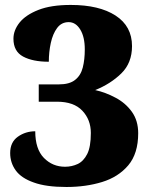

<svg xmlns="http://www.w3.org/2000/svg" viewBox="-20 -744 609 774"><path d="M248 9.8Q165.5 9.8 116.2 -8.3Q65.9 -25.9 43.5 -56.9Q21 -87.9 21 -127Q21 -170.9 52 -192.9Q83 -214.8 122.1 -214.8Q122.1 -143.1 157 -107.4Q191.9 -71.8 242.2 -71.8Q269.5 -71.8 293.5 -83Q316.9 -94.2 331.5 -123Q346.2 -151.9 346.2 -208Q346.2 -261.2 312 -297.6Q277.8 -334 210 -334H136.2V-403.8H216.8Q260.3 -403.8 282.7 -421.9Q305.7 -439.9 313.7 -471.9Q321.8 -503.9 321.8 -544.9Q321.8 -595.2 303.5 -625Q285.2 -654.8 256.8 -654.8Q228 -654.8 210.4 -631.3Q192.9 -607.9 184.8 -571Q176.8 -534.2 176.8 -495.1Q111.8 -495.1 73 -516.1Q34.2 -537.1 34.2 -587.9Q34.2 -622.1 59.1 -653.3Q84 -684.1 135 -704.1Q186 -724.1 265.1 -724.1Q379.9 -724.1 446 -681.2Q512.2 -638.2 512.2 -558.1Q512.2 -490.2 469 -448Q425.8 -405.8 363.8 -380.9Q405.8 -371.6 445.8 -350.1Q485.8 -329.1 511.5 -293.5Q537.1 -257.8 537.1 -207Q537.1 -125 497.1 -77.6Q457 -30.3 391.6 -10.3Q326.2 9.8 248 9.8Z"/></svg>

Font: Koh Santepheap Black
Style: Regular
Weight: 900
Designer: Danh Hong
Version: Version 2.002; ttfautohint (v1.8.3)